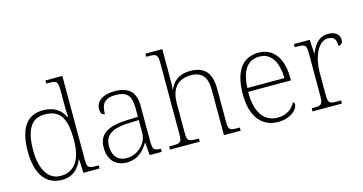

<svg xmlns="http://www.w3.org/2000/svg" viewBox="-79 -1111 2786 1473"><g transform="rotate(-15 1313.5 -375.0)"><path d="M263 10C350 10 396 -38 426 -107H429L434 0H562V-25H548C481 -25 470 -30 470 -97V-760H336V-735H358C414 -735 428 -730 428 -659V-548C428 -519 429 -481 431 -445H426C399 -506 343 -544 257 -544C126 -544 64 -447 64 -267C64 -85 138 10 263 10ZM262 -22C168 -21 106 -107 106 -264C106 -422 151 -510 262 -510C389 -510 429 -426 429 -265C429 -114 377 -24 262 -22Z M778 10C873 10 922 -54 949 -100H952L960 0H1056V-25H1050C998 -25 991 -40 991 -111V-383C991 -485 945 -543 827 -543C716 -543 676 -490 676 -443C676 -408 687 -393 710 -393C710 -467 732 -513 827 -513C933 -513 949 -454 949 -371V-307L866 -304C707 -299 634 -252 634 -147C634 -39 697 10 778 10ZM786 -23C708 -23 676 -78 676 -145C676 -225 721 -273 868 -278L949 -281V-174C949 -104 879 -23 786 -23Z M1122 0H1358V-25H1342C1275 -25 1264 -30 1264 -97V-331C1264 -452 1325 -510 1422 -510C1512 -510 1550 -460 1550 -357V0H1683V-25H1669C1602 -25 1592 -30 1592 -98V-359C1592 -489 1534 -543 1428 -543C1330 -543 1284 -493 1263 -439H1261C1262 -449 1264 -473 1264 -494V-760H1130V-735H1152C1208 -735 1222 -730 1222 -659V-98C1222 -30 1211 -25 1144 -25H1122Z M1979 10C2084 10 2138 -51 2138 -86C2138 -97 2134 -103 2127 -107C2104 -61 2058 -23 1983 -23C1881 -23 1814 -106 1815 -273H2155V-294C2155 -452 2084 -543 1970 -543C1842 -543 1771 -451 1771 -262C1771 -88 1851 10 1979 10ZM2111 -303H1817C1824 -432 1865 -512 1969 -512C2063 -512 2110 -427 2111 -303Z M2254 0H2487V-25H2454C2397 -25 2384 -30 2384 -100V-280C2384 -393 2434 -511 2511 -511C2555 -511 2576 -492 2576 -434C2601 -434 2612 -452 2612 -475C2612 -515 2579 -544 2523 -544C2444 -544 2408 -485 2384 -427H2382L2375 -536H2249V-511H2264C2331 -511 2342 -506 2342 -439V-101C2342 -30 2328 -25 2272 -25H2254Z"/></g></svg>

Font: Noto Serif Ethiopic ExtraLight
Style: Regular
Weight: 200
Designer: Monotype Design Team
Foundry: Monotype Imaging Inc.
Version: Version 2.102